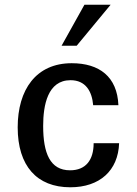

<svg xmlns="http://www.w3.org/2000/svg" viewBox="-20 -781 580 814"><path d="M55 -241C55 -78 136 13 278 13C403 13 481 -58 485 -174H377C377 -103 344 -59 277 -59C192 -59 163 -132 163 -247C163 -335 182 -441 279 -441C343 -441 370 -394 375 -335H482C477 -456 401 -513 284 -513C133 -513 55 -401 55 -241ZM449 -761H338L241 -587H305Z"/></svg>

Font: Perun Medium
Style: Regular
Weight: 500
Foundry: Copyright (c) Stefan Peev, Context Ltd, 2016
Version: Version 1.089